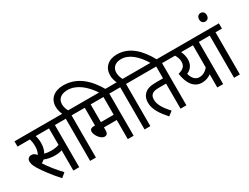

<svg xmlns="http://www.w3.org/2000/svg" viewBox="-75 -1533 2830 2181"><g transform="rotate(-30 1340.5 -442.0)"><path d="M490 -553H574V-622H0V-553H162C170 -529 176 -495 176 -459C176 -414 167 -381 151 -355C134 -379 114 -392 89 -392C49 -392 32 -366 32 -339C32 -312 40 -283 67 -239C105 -177 170 -87 260 12L316 -35C254 -101 188 -180 144 -251C158 -258 171 -267 183 -278C217 -263 268 -252 316 -252C354 -252 383 -255 413 -266V0H490ZM306 -321C277 -321 248 -325 222 -332C240 -360 253 -403 253 -457C253 -493 247 -529 238 -553H413V-337C378 -325 347 -321 306 -321Z M633 -553V0H709V-553H793V-622H704C691 -645 678 -674 677 -717C678 -784 726 -826 811 -826C926 -826 1028 -745 1114 -615H1196C1100 -783 973 -896 795 -896C675 -896 601 -829 601 -727C601 -686 613 -650 626 -622H561V-553Z M1204 -553H1288V-622H781V-553H882V-320H864C826 -320 813 -302 813 -279C813 -228 868 -155 915 -155C940 -155 959 -170 959 -212V-251H1127V0H1204ZM1127 -553V-320H959V-553Z M1347 -553V0H1423V-553H1507V-622H1418C1405 -645 1392 -675 1391 -718C1392 -783 1436 -826 1513 -826C1618 -826 1710 -744 1787 -615H1868C1776 -786 1659 -896 1499 -896C1385 -896 1315 -828 1315 -728C1315 -687 1327 -650 1340 -622H1275V-553Z M1896 -553H1980V-622H1495V-553H1819V-398H1729C1645 -398 1602 -382 1570 -349C1545 -324 1532 -288 1532 -242C1532 -153 1589 -73 1664 12L1720 -32C1638 -121 1608 -181 1608 -238C1608 -267 1614 -290 1632 -305C1653 -323 1676 -329 1737 -329H1819V0H1896Z M2462 -622H1968V-553H2065C2081 -529 2096 -495 2096 -458C2096 -399 2063 -371 1998 -354C2017 -217 2079 -133 2181 -133C2233 -133 2271 -151 2301 -173V0H2378V-553H2462ZM2082 -305C2140 -330 2172 -376 2172 -446C2172 -481 2162 -520 2146 -553H2301V-262C2272 -228 2235 -202 2186 -202C2135 -202 2101 -237 2082 -305Z M2597 -553H2681V-622H2449V-553H2521V0H2597Z M2508 -772C2508 -739 2528 -716 2559 -716C2590 -716 2609 -739 2609 -772C2609 -804 2590 -828 2559 -828C2528 -828 2508 -804 2508 -772Z"/></g></svg>

Font: Noto Sans Condensed
Style: Italic
Weight: 400
Width: 3
Italic angle: -12°
Designer: Monotype Design Team
Foundry: Monotype Imaging Inc.
Version: Version 2.013